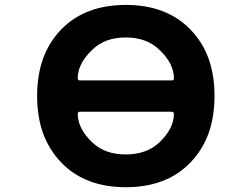

<svg xmlns="http://www.w3.org/2000/svg" viewBox="-20 -785 1040 795"><path d="M158.2 -233.4Q133.8 -301.8 133.8 -387.7Q133.8 -473.6 158.2 -542Q183.6 -611.3 233.4 -663.1Q283.2 -713.9 350.1 -739.3Q417 -764.6 501 -764.6Q585 -764.6 651.9 -739.3Q718.8 -713.9 768.6 -662.6Q818.4 -611.3 843.8 -542Q868.2 -473.6 868.2 -387.7Q868.2 -301.8 843.8 -233.4Q818.4 -164.1 768.6 -112.3Q718.8 -60.5 651.9 -35.2Q585 -9.8 501 -9.8Q417 -9.8 350.1 -35.2Q283.2 -60.5 233.4 -112.3Q183.6 -164.1 158.2 -233.4ZM309.6 -322.3Q305.7 -322.3 303.7 -319.3Q301.8 -317.4 301.8 -314.5Q301.8 -252 363.3 -194.3Q415 -145.5 500.5 -145.5Q585.9 -145.5 638.7 -194.3Q700.2 -252 700.2 -314.5Q700.2 -317.4 698.2 -319.3Q696.3 -322.3 692.4 -322.3ZM692.4 -452.1Q696.3 -452.1 698.2 -455.1Q700.2 -457 700.2 -460Q700.2 -522.5 638.7 -580.1Q585.9 -629.9 500.5 -629.9Q415 -629.9 363.3 -580.1Q301.8 -522.5 301.8 -460Q301.8 -457 303.7 -455.1Q305.7 -452.1 309.6 -452.1Z"/></svg>

Font: Rounded-X Mgen+ 1mn bold
Style: Bold
Weight: 700
Designer: [Source Han Sans]
Ryoko NISHIZUKA  (kana & ideographs); Paul D. Hunt (Latin, Greek & Cyrillic); Wenlong ZHANG  (bopomofo
Version: Version 1.059.20150602